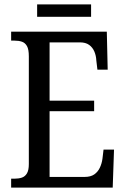

<svg xmlns="http://www.w3.org/2000/svg" viewBox="-20 -859 576 879"><path d="M31 0V-41H47Q66 -41 80.5 -46Q95 -51 103.5 -65.5Q112 -80 112 -108V-601Q112 -633 103.5 -648Q95 -663 80.5 -668Q66 -673 47 -673H31V-714H469L473 -540H426L421 -582Q420 -604 412 -623Q404 -642 388 -653.5Q372 -665 346 -665H207V-398H411V-350H207V-49H367Q395 -49 411.5 -60.5Q428 -72 437 -91Q446 -110 449 -132L454 -174H502L496 0ZM150 -782V-839H397V-782Z"/></svg>

Font: Noto Serif Condensed
Style: Regular
Weight: 400
Width: 3
Designer: Monotype Design Team
Foundry: Monotype Imaging Inc.
Version: Version 2.015